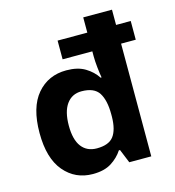

<svg xmlns="http://www.w3.org/2000/svg" viewBox="-113 -855 875 961"><g transform="rotate(-15 324.5 -375.0)"><path d="M251 10Q160 10 102.5 -58Q45 -126 45 -257Q45 -390 103 -458Q161 -526 255 -526Q314 -526 352 -503Q390 -480 412 -446H417Q413 -467 409.5 -500.5Q406 -534 406 -559V-584H252V-681H406V-760H555V-681H631V-584H555V0H441L412 -71H406Q384 -37 347 -13.5Q310 10 251 10ZM303 -109Q365 -109 390 -142Q415 -175 416 -242V-256Q416 -328 391.5 -366.5Q367 -405 301 -405Q252 -405 224 -366.5Q196 -328 196 -255Q196 -182 224 -145.5Q252 -109 303 -109Z"/></g></svg>

Font: Noto Sans NKo Unjoined
Style: Bold
Weight: 700
Designer: Monotype Design Team
Foundry: Monotype Imaging Inc.
Version: Version 2.004